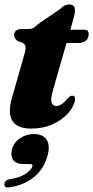

<svg xmlns="http://www.w3.org/2000/svg" viewBox="-22 -570 420 866"><path d="M79.5 -377.5 58.5 -384.5Q42 -396 42 -411.5Q42 -439 76.5 -439H104.5Q118 -439 126.8 -443Q135.5 -447 148 -460L252 -531.5Q268.5 -550 290 -550Q316 -550 316 -523.5Q316 -516 314.2 -506Q312.5 -496 308 -480.5L295 -436H358Q378 -436 378 -416Q378 -397.5 365.5 -386.8Q353 -376 332.5 -376H278L217 -163.5Q205 -121.5 210.8 -106.8Q216.5 -92 232 -92Q255.5 -92 283.5 -126Q291 -133.5 295 -136Q299 -138.5 304 -138.5Q320 -138.5 316 -115.5Q309 -85 282.5 -56.2Q256 -27.5 214 -8.8Q172 10 118.5 10Q53.5 10 32 -28Q10.5 -66 37.5 -148L87.5 -324Q95 -347 93.2 -358.8Q91.5 -370.5 79.5 -377.5ZM86 170Q49.5 170 37 151Q24.5 132 32 104Q40 73 68.2 53.8Q96.5 34.5 131 34.5Q170 34.5 187.5 59Q205 83.5 193 130Q176.5 192 131 228.8Q85.5 265.5 23 274.5Q-5 279.5 -2 259.5Q-1.5 253 3.5 247Q8.5 241 19.5 238.5Q66 232.5 93 214Q120 195.5 124 181Q127 170 114.5 170Z"/></svg>

Font: Fraunces 144pt Soft Black
Style: Italic
Weight: 900
Italic angle: -16°
Version: Version 1.000;[b76b70a41]